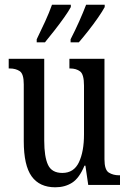

<svg xmlns="http://www.w3.org/2000/svg" viewBox="-20 -786 550 816"><path d="M215 10Q148 10 114.5 -36.5Q81 -83 81 -186V-428Q81 -472 64 -483.5Q47 -495 21 -495H17V-536H168V-188Q168 -120 184 -85.5Q200 -51 245 -51Q294 -51 315.5 -96.5Q337 -142 337 -215V-422Q337 -470 320.5 -482.5Q304 -495 278 -495H275V-536H424V-109Q424 -64 442.5 -52.5Q461 -41 486 -41H490V0H355L343 -82H339Q317 -29 286.5 -9.5Q256 10 215 10ZM280 -619Q300 -658 316.5 -695Q333 -732 346 -766H425V-756Q416 -739 397 -711.5Q378 -684 356 -656Q334 -628 315 -606H280ZM136 -619Q155 -658 172 -695Q189 -732 201 -766H281V-756Q272 -739 252.5 -711.5Q233 -684 211 -656Q189 -628 171 -606H136Z"/></svg>

Font: Noto Serif Ethiopic ExtraCondensed
Style: Regular
Weight: 400
Width: 2
Designer: Monotype Design Team
Foundry: Monotype Imaging Inc.
Version: Version 2.102; ttfautohint (v1.8.4.7-5d5b)